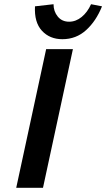

<svg xmlns="http://www.w3.org/2000/svg" viewBox="-20 -891 504 911"><path d="M57 0 199 -658H326L184 0ZM276 -705Q216 -705 179 -745Q142 -785 146 -861L234 -871Q234 -837 254 -812.5Q274 -788 308 -788Q340 -788 367.5 -810.5Q395 -833 412 -871L464 -861Q436 -791 388.5 -748Q341 -705 276 -705Z"/></svg>

Font: Ysabeau Office
Style: Bold Italic
Weight: 700
Italic angle: -12°
Designer: Christian Thalmann (Catharsis Fonts)
Version: Version 2.001;gftools[0.9.30]; featfreeze: tnum,lnum,ss02